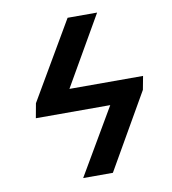

<svg xmlns="http://www.w3.org/2000/svg" viewBox="-82 -799 778 870"><g transform="rotate(-10 307.5 -364.0)"><path d="M422.9 -727.5 239.3 -408.7H578.1L566.4 -346.7L367.2 0H230.5L408.7 -304.2H66.4L78.6 -371.1L287.1 -727.5Z"/></g></svg>

Font: Inter Semi Bold
Style: Italic
Weight: 600
Italic angle: -9.39999°
Designer: Rasmus Andersson
Foundry: rsms
Version: Version 4.000;git-3c8e0fc